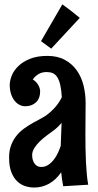

<svg xmlns="http://www.w3.org/2000/svg" viewBox="-20 -820 443 866"><path d="M265.1 20Q262.2 4.9 259.8 -10.7Q257.3 -26.4 255.9 -43Q233.4 -9.8 202.1 8.1Q170.9 25.9 133.8 25.9Q114.7 25.9 94.7 19.8Q74.7 13.7 58.3 -1.5Q42 -16.6 31.5 -42.7Q21 -68.8 21 -108.9Q21 -142.1 30.8 -166.7Q40.5 -191.4 56.2 -210Q71.8 -228.5 91.3 -242.2Q110.8 -255.9 130.1 -266.6Q149.4 -277.3 167 -286.6Q184.6 -295.9 195.8 -305.2Q217.3 -322.3 233.2 -341.6Q249 -360.8 258.8 -381.8Q256.8 -415.5 251.7 -437.3Q246.6 -459 238.3 -471.9Q230 -484.9 218 -490Q206.1 -495.1 190.9 -495.1Q168.5 -495.1 153.1 -485.4Q137.7 -475.6 127.9 -461.9Q140.1 -454.1 146.7 -445.3Q153.3 -436.5 156.7 -428.2Q160.6 -418.9 161.1 -409.2Q161.1 -376 142.3 -358.4Q123.5 -340.8 94.2 -340.8Q79.1 -340.8 66.4 -347.9Q53.7 -355 44.2 -367.7Q34.7 -380.4 29.3 -397.9Q23.9 -415.5 23.9 -436Q23.9 -456.5 33.2 -479.5Q42.5 -502.4 63 -522.2Q83.5 -542 115.7 -554.9Q147.9 -567.9 193.8 -567.9Q239.7 -567.9 272.5 -550Q305.2 -532.2 326.2 -502.7Q347.2 -473.1 356.7 -434.6Q366.2 -396 366.2 -355Q366.2 -324.2 365.7 -288.1Q365.2 -252 365.2 -213.9Q365.2 -182.1 365.7 -150.4Q366.2 -118.7 367.7 -89.1Q369.1 -59.6 371.6 -33.4Q374 -7.3 377.9 13.2ZM257.8 -266.1Q240.7 -245.6 221.2 -231Q206.5 -220.7 189.7 -208Q172.9 -195.3 158.4 -181.2Q144 -167 134.5 -151.6Q125 -136.2 125 -120.1Q125 -98.1 135.7 -82.5Q146.5 -66.9 166 -66.9Q184.1 -66.9 198.2 -76.7Q212.4 -86.4 223.4 -100.8Q234.4 -115.2 241.9 -131.8Q249.5 -148.4 253.9 -162.1ZM261.2 -800.3Q273.4 -791.5 287.4 -781Q301.3 -770.5 313 -761.2Q326.7 -750.5 339.8 -739.3L210.9 -600.6L165 -634.3Z"/></svg>

Font: Rum Raisin
Style: Regular
Weight: 400
Designer: Astigmatic (AOETI)
Foundry: Astigmatic (AOETI)
Version: Version 1.000